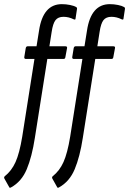

<svg xmlns="http://www.w3.org/2000/svg" viewBox="-61 -709 622 925"><path d="M177 -486H254Q264 -486 262 -477L254 -434Q253 -425 245 -425H167L107 -45Q93 46 68 106Q43 166 -8 194Q-15 198 -17 192L-40 151Q-43 145 -38 140Q-5 114 14 71.5Q33 29 46 -50L105 -425H64Q55 -425 56 -434L63 -477Q65 -486 72 -486H115L127 -561Q146 -689 237 -689Q257 -689 276.5 -685Q296 -681 306 -675Q311 -672 310 -666L303 -620Q303 -612 294 -616Q270 -628 245 -628Q219 -628 206.5 -612Q194 -596 188 -556ZM408 -486H485Q495 -486 493 -477L485 -434Q484 -425 476 -425H398L338 -45Q324 46 299 106Q274 166 223 194Q216 198 214 192L191 151Q188 145 193 140Q226 114 245 71.5Q264 29 277 -50L336 -425H295Q286 -425 287 -434L294 -477Q296 -486 303 -486H346L358 -561Q377 -689 468 -689Q488 -689 507.5 -685Q527 -681 537 -675Q542 -672 541 -666L534 -620Q534 -612 525 -616Q501 -628 476 -628Q450 -628 437.5 -612Q425 -596 419 -556Z"/></svg>

Font: Sofia Sans Extra Condensed
Style: Italic
Weight: 400
Italic angle: -9°
Designer: Botio Nikoltchev, Ani Petrova
Foundry: lettersoup
Version: Version 4.101; ttfautohint (v1.8.4.7-5d5b)